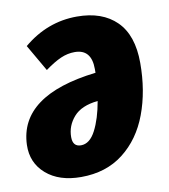

<svg xmlns="http://www.w3.org/2000/svg" viewBox="-72 -610 604 688"><g transform="rotate(-10 230.0 -266.5)"><path d="M448 -348Q448 -246 417 -163Q386 -80 323 -31Q260 18 169 18Q89 18 42 -23Q-5 -64 -3 -129Q3 -308 284 -341V-355Q284 -427 223 -427Q197 -427 172 -416Q147 -405 114 -381L58 -478Q145 -551 253 -551Q345 -551 396.5 -500Q448 -449 448 -348ZM274 -240Q214 -234 186 -202Q158 -170 158 -129Q158 -94 188 -94Q220 -94 241.5 -135.5Q263 -177 274 -240Z"/></g></svg>

Font: Fira Sans Extra Condensed ExtraBold
Style: Italic
Weight: 800
Width: 3
Italic angle: -8°
Designer: Carrois Corporate & Edenspiekermann AG
Foundry: Carrois Corporate GbR & Edenspiekermann AG
Version: Version 4.203